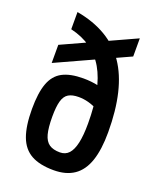

<svg xmlns="http://www.w3.org/2000/svg" viewBox="-144 -858 788 955"><g transform="rotate(20 250.0 -380.0)"><path d="M256 10Q182 10 137 -15Q92 -40 71.5 -95Q51 -150 51 -240Q51 -325 69.5 -375.5Q88 -426 129.5 -448Q171 -470 240 -470Q282 -470 320.5 -461.5Q359 -453 393 -435L361 -344Q328 -361 302 -368Q276 -375 250 -375Q216 -375 196 -363Q176 -351 167.5 -321Q159 -291 159 -238Q159 -180 168 -146.5Q177 -113 198 -98.5Q219 -84 255 -84Q284 -84 302 -103.5Q320 -123 329 -163.5Q338 -204 338 -267Q338 -451 280.5 -550.5Q223 -650 99 -679V-770Q278 -738 362.5 -614Q447 -490 447 -260Q447 -168 426.5 -108Q406 -48 363.5 -19Q321 10 256 10ZM65 -488V-584L435 -753V-657Z"/></g></svg>

Font: M PLUS 1 Code Medium
Style: Regular
Weight: 500
Designer: Coji Morishita
Foundry: UNDERFOREST DESIGN
Version: Version 1.002